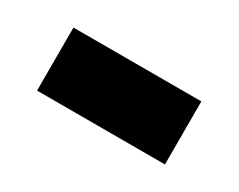

<svg xmlns="http://www.w3.org/2000/svg" viewBox="-36 -528 453 364"><g transform="rotate(30 190.0 -346.0)"><path d="M330 -415H50V-277H330Z"/></g></svg>

Font: Kreadon Extra Bold
Style: Regular
Weight: 800
Designer: kohakuno
Foundry: StudioGnu
Version: Version 1.000;Glyphs 3.1.2 (3151)